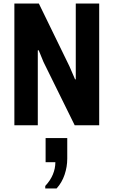

<svg xmlns="http://www.w3.org/2000/svg" viewBox="-20 -706 640 1082"><path d="M61 0V-686H199L371 -333L403 -259H407V-686H539V0H401L225 -357L198 -423L193 -422V0ZM235 356V342Q264 311 278 277Q292 243 292 208H237V72H359V188Q359 234 344 278.5Q329 323 299 356Z"/></svg>

Font: Chivo Mono SemiBold
Style: Regular
Weight: 600
Monospace: yes
Designer: Hector Gatti
Foundry: Omnibus-Type
Version: Version 1.008